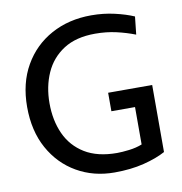

<svg xmlns="http://www.w3.org/2000/svg" viewBox="-81 -790 835 880"><g transform="rotate(-10 336.0 -350.0)"><path d="M382 14Q285 14 207.2 -30.8Q129.5 -75.5 84.2 -157.5Q39 -239.5 39 -351Q39 -461.5 85.8 -543Q132.5 -624.5 214.2 -669.2Q296 -714 401 -714Q457.5 -714 508.8 -702.2Q560 -690.5 598 -674L589 -591Q548 -607 502 -617.5Q456 -628 404 -628Q314.5 -628 256.8 -590.8Q199 -553.5 171 -490.5Q143 -427.5 143 -350Q143 -270 171.5 -207.2Q200 -144.5 259 -108.2Q318 -72 409 -72Q431.5 -72 465 -76Q498.5 -80 526 -91V-265H416V-351H621V-39Q580 -16.5 519 -1.2Q458 14 382 14Z"/></g></svg>

Font: Cabin Resolve
Style: Regular-Resolve
Weight: 400
Designer: Pablo Impallari
Foundry: Pablo Impallari. http://www.impallari.com Igino Marini. http://www.ikern.com
Version: Version 3.001